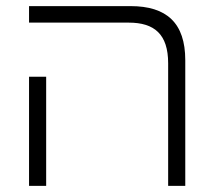

<svg xmlns="http://www.w3.org/2000/svg" viewBox="-20 -608 696 628"><path d="M530 0H586V-411C586 -533 525 -588 407 -588H75V-534H401C485 -534 530 -496 530 -401ZM75 -357V0H131V-357Z"/></svg>

Font: Noto Sans Hebrew Condensed Light
Style: Regular
Weight: 300
Width: 3
Designer: Monotype Design Team
Foundry: Monotype Imaging Inc.
Version: Version 2.004